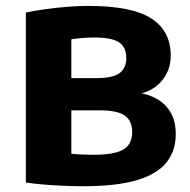

<svg xmlns="http://www.w3.org/2000/svg" viewBox="-20 -623 642 650"><path d="M260.5 7.5Q230 7.5 196 6Q162 4.5 128.5 1.8Q95 -1 67.5 -5V-580.5Q98 -587 134.2 -592Q170.5 -597 208 -600Q245.5 -603 279.5 -603Q425.5 -603 491.8 -560.8Q558 -518.5 558 -434.5Q558 -401.5 544.5 -374.5Q531 -347.5 506.5 -329.2Q482 -311 448.5 -304.5V-309Q485.5 -303.5 514 -286.5Q542.5 -269.5 558.8 -240.2Q575 -211 575 -168.5Q575 -113 544 -73.5Q513 -34 444 -13.2Q375 7.5 260.5 7.5ZM295.5 -99Q345.5 -99 374.2 -107.2Q403 -115.5 415.2 -132.5Q427.5 -149.5 427.5 -175.5Q427.5 -214.5 402 -232Q376.5 -249.5 318 -249.5H205.5V-358.5H305.5Q363 -358.5 385.2 -375.8Q407.5 -393 407.5 -426.5Q407.5 -463.5 383 -479.8Q358.5 -496 299 -496Q280 -496 260.2 -494.5Q240.5 -493 221.5 -490V-102.5Q242 -100.5 259.5 -99.8Q277 -99 295.5 -99Z"/></svg>

Font: Encode Sans SC Condensed Thin
Style: Bold
Weight: 700
Version: Version 3.002